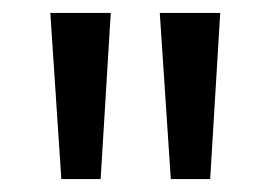

<svg xmlns="http://www.w3.org/2000/svg" viewBox="-20 -734 419 298"><path d="M58.1 -713.9H151.9L136.2 -456.1H75.2ZM228 -713.9H321.8L306.2 -456.1H245.1Z"/></svg>

Font: Noto Sans Thai Looped ExtraCond
Style: Regular
Weight: 400
Width: 2
Designer: Sasikarn Vongin, Ben Mitchell
Foundry: The Fontpad Ltd
Version: Version 1.00